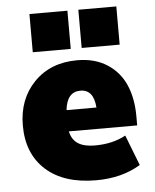

<svg xmlns="http://www.w3.org/2000/svg" viewBox="-53 -788 682 846"><g transform="rotate(-5 287.5 -365.5)"><path d="M325.2 -574.2V-743.2H493.2V-574.2ZM108.9 -574.2V-743.2H276.9V-574.2ZM338.9 12.2Q196.3 12.2 116.7 -59.3Q37.1 -130.9 37.1 -255.9Q37.1 -372.6 109.6 -447.3Q182.1 -522 300.8 -522Q378.4 -522 433.1 -486.6Q487.8 -451.2 513.4 -391.6Q539.1 -332 539.1 -252.9V-212.9H236.8Q245.1 -175.3 272 -158.2Q298.8 -141.1 346.2 -141.1Q424.8 -141.1 482.9 -172.9L535.2 -38.1Q452.1 12.2 338.9 12.2ZM303.2 -387.2Q243.2 -387.2 234.9 -307.1H367.2Q361.3 -387.2 303.2 -387.2Z"/></g></svg>

Font: Mulish ExtraBlack
Style: Regular
Weight: 1000
Designer: Vernon Adams
Foundry: Vernon Adams
Version: Version 3.603; ttfautohint (v1.8.3)